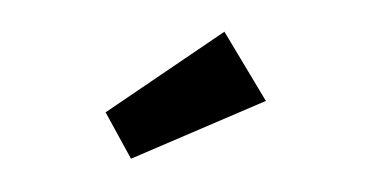

<svg xmlns="http://www.w3.org/2000/svg" viewBox="-30 -836 559 288"><g transform="rotate(5 250.0 -692.0)"><path d="M175 -591 131 -657 298 -793 369 -695Z"/></g></svg>

Font: Readex Pro SemiBold
Style: Regular
Weight: 600
Designer: Bonnie Shaver-Troup, Thomas Jockin
Foundry: Lexend
Version: Version 1.204